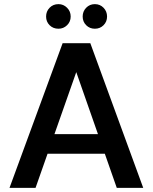

<svg xmlns="http://www.w3.org/2000/svg" viewBox="-20 -909 739 929"><path d="M26 0 283 -700H417L673 0H545L349 -560L152 0ZM141 -165 173 -260H518L550 -165ZM263 -770Q237 -770 220 -787Q203 -804 203 -829Q203 -854 220 -871.5Q237 -889 263 -889Q287 -889 304.5 -871.5Q322 -854 322 -829Q322 -804 304.5 -787Q287 -770 263 -770ZM439 -770Q414 -770 397 -787Q380 -804 380 -829Q380 -854 397 -871.5Q414 -889 439 -889Q464 -889 481 -871.5Q498 -854 498 -829Q498 -804 481 -787Q464 -770 439 -770Z"/></svg>

Font: DM Sans 9pt
Style: Semibold
Weight: 600
Designer: Colophon Foundry, Jonny Pinhorn
Foundry: Colophon Foundry
Version: Version 4.004;gftools[0.9.30]